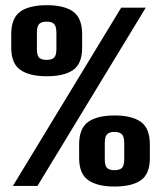

<svg xmlns="http://www.w3.org/2000/svg" viewBox="-20 -703 603 726"><path d="M28.8 0H121.7L531.1 -674H438.2ZM156.9 -414.7Q222.9 -414.7 256.8 -438.6Q290.6 -462.5 290.6 -522.5V-573.6Q290.6 -634.4 256.8 -658.9Q222.9 -683.4 156.9 -683.4Q90.5 -683.4 56.5 -658.9Q22.5 -634.4 22.5 -573.6V-522.5Q22.5 -462.9 56.9 -438.8Q91.3 -414.7 156.9 -414.7ZM156.5 -476.6Q136.8 -476.6 128.1 -484.8Q119.5 -493 119.5 -518V-578.8Q119.5 -603.5 128.1 -612.4Q136.8 -621.2 156.5 -621.2Q175.6 -621.2 184.4 -612.4Q193.3 -603.5 193.3 -578.8V-518Q193.3 -493 184.4 -484.8Q175.6 -476.6 156.5 -476.6ZM413.1 2.3Q479 2.3 512.9 -21.6Q546.7 -45.5 546.7 -105.5V-156.6Q546.7 -217.4 512.9 -241.9Q479 -266.4 413.1 -266.4Q347.3 -266.4 313.2 -241.9Q279.2 -217.4 279.2 -156.6V-105.5Q279.2 -45.9 313.6 -21.8Q348 2.3 413.1 2.3ZM412.7 -59.6Q393.5 -59.6 384.9 -67.8Q376.2 -76 376.2 -101V-161.8Q376.2 -186.5 384.9 -195.4Q393.5 -204.2 412.7 -204.2Q432.1 -204.2 440.9 -195.4Q449.7 -186.5 449.7 -161.8V-101Q449.7 -76 440.9 -67.8Q432.1 -59.6 412.7 -59.6Z"/></svg>

Font: Anybody Thin Condensed
Style: Regular
Weight: 100
Width: 3
Version: Version 1.113;gftools[0.9.25]